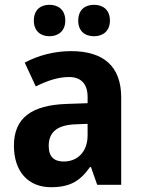

<svg xmlns="http://www.w3.org/2000/svg" viewBox="-20 -770 594 800"><path d="M121 -684C121 -641 149 -619 186 -619C223 -619 252 -641 252 -684C252 -729 223 -750 186 -750C149 -750 121 -729 121 -684ZM306 -684C306 -641 333 -619 372 -619C409 -619 438 -641 438 -684C438 -729 409 -750 372 -750C334 -750 306 -729 306 -684ZM276 -557C207 -557 138 -539 83 -509L129 -410C178 -434 222 -449 268 -449C317 -449 345 -421 345 -366V-340L258 -337C112 -332 38 -279 38 -163C38 -56 97 10 192 10C273 10 314 -16 355 -74H359L385 0H485V-364C485 -494 411 -557 276 -557ZM294 -252 345 -254V-206C345 -137 302 -97 246 -97C207 -97 183 -115 183 -162C183 -215 213 -249 294 -252Z"/></svg>

Font: Noto Sans Gurmukhi SemiCondensed
Style: Bold
Weight: 700
Width: 4
Designer: Jelle Bosma - Monotype Design Team
Foundry: Monotype Imaging Inc.
Version: Version 2.004